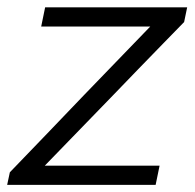

<svg xmlns="http://www.w3.org/2000/svg" viewBox="-32 -516 544 536"><path d="M-12 0 -4.5 -35Q51 -92.5 103.8 -147.5Q156.5 -202.5 202 -250L387.5 -442H83L94 -495.5H490.5L482 -454.5Q457 -429 423.5 -394.5Q390 -360 354 -323Q318 -285.5 285.5 -252L93 -53.5H413.5L402.5 0Z"/></svg>

Font: Heraclito Light
Style: Italic
Weight: 300
Italic angle: -12°
Designer: Kostas Bartsokas (font) & Cristiano Sobral (main changes)
Foundry: Kostas Bartsokas (font) & Cristiano Sobral (main changes)
Version: Version 1.00;July 8, 2020;FontCreator 13.0.0.2655 64-bit